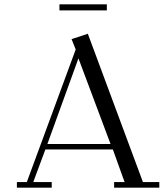

<svg xmlns="http://www.w3.org/2000/svg" viewBox="-20 -868 777 888"><path d="M58.1 0V-25.9H104L330.1 -639.2L311 -687L386.2 -711.9L641.1 -25.9H716.8V0H507.8V-25.9H556.2L502 -176.8H189.9L133.8 -25.9H219.2V0ZM199.2 -202.1H491.2L342.8 -598.1ZM254.9 -819.8V-848.1H474.1V-819.8Z"/></svg>

Font: Dehuti
Style: Book
Weight: 400
Version: Version 1.2